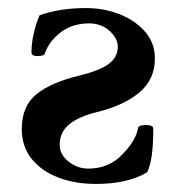

<svg xmlns="http://www.w3.org/2000/svg" viewBox="-20 -445 433 476"><path d="M217 11Q167 11 125.5 -4.5Q84 -20 59 -50.5Q34 -81 34 -125Q34 -182 70.5 -211.5Q107 -241 178 -258Q224 -269 248 -285.5Q272 -302 272 -329Q272 -350 251.5 -368.5Q231 -387 201 -387Q159 -387 130 -364.5Q101 -342 91 -312Q89 -306 73 -306Q58 -306 58 -315Q58 -336 63 -359.5Q68 -383 78 -407Q128 -425 193 -425Q238 -425 277 -409.5Q316 -394 340 -366Q364 -338 364 -300Q364 -249 327 -217Q290 -185 224 -168Q177 -157 152.5 -137.5Q128 -118 128 -86Q128 -62 150 -44.5Q172 -27 199 -27Q252 -27 286 -65Q303 -83 311.5 -98.5Q320 -114 322 -127Q323 -135 342 -135Q360 -135 360 -126Q360 -88 356.5 -61.5Q353 -35 345 -18Q297 11 217 11Z"/></svg>

Font: Junicode SmExp
Style: Bold
Weight: 700
Width: 6
Designer: Peter S. Baker
Version: Version 2.205; ttfautohint (v1.8.4)